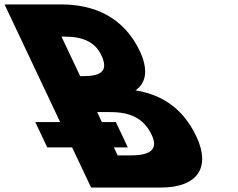

<svg xmlns="http://www.w3.org/2000/svg" viewBox="-241 -845 1071 865"><path d="M289 -145 271.9 -181H334.9L281 -295H218L196.8 -340H255.8C344.8 -340 406.5 -313 442.5 -237C473.2 -172 437 -145 348 -145ZM120.2 -502 36 -680H51C133 -680 187.9 -655 215.7 -596C248.4 -527 216.2 -502 135.2 -502ZM-220.5 -825 30 -295H-82L-28.1 -181H83.9L169.5 0H482.5C653.5 0 708.1 -94 643.8 -230C580.9 -363 481 -420 369.4 -438C422.4 -474 424.7 -539 388.8 -615C314.5 -772 177.5 -825 35.5 -825Z"/></svg>

Font: Hussar
Style: BdOpOblFive
Weight: 700
Foundry: Cannot Into Space Fonts
Version: Version 2.00